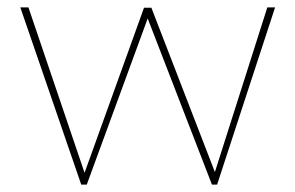

<svg xmlns="http://www.w3.org/2000/svg" viewBox="-20 -500 800 520"><path d="M200 0 35 -480H57L209 -32L370 -479H390L562 -34L704 -480H725L568 0H554L380 -450L215 0Z"/></svg>

Font: Cantarell Thin
Style: Regular
Weight: 100
Designer: Dave Crossland, Nikolaus Waxweiler, Florian Fecher, Jacques Le Bailly, Eben Sorkin, Alexei Vanyashin, Alexios Zavras, Em
Version: Version 0.303